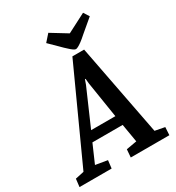

<svg xmlns="http://www.w3.org/2000/svg" viewBox="-245 -957 988 1077"><g transform="rotate(-30 249.0 -418.5)"><path d="M-48 0 -42 -51 14 -63 284 -655H360L474 -63L537 -51L534 0H284L288 -51L356 -63L336 -181H140L89 -64L166 -51L160 0ZM168 -244H325L288 -478L285 -509H281L270 -478ZM322 -680Q316 -680 306 -687Q296 -694 285.5 -704Q275 -714 267 -721L194 -793L233 -837L336 -774L458 -837L481 -801L398 -731Q377 -712 362 -701Q347 -690 337 -685Q327 -680 322 -680Z"/></g></svg>

Font: Faustina SemiBold
Style: Italic
Weight: 600
Italic angle: -8°
Designer: Alfonso Garcia
Foundry: http://www.omnibus-type.com
Version: Version 1.200